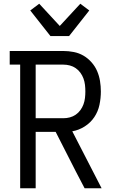

<svg xmlns="http://www.w3.org/2000/svg" viewBox="-20 -1008 640 1028"><path d="M88 0V-662H32V-735H319Q347 -735 375 -729.5Q403 -724 427 -710Q451 -696 470 -674.5Q489 -653 500 -627.5Q511 -602 515.5 -574Q520 -546 520 -518Q520 -482 512.5 -446.5Q505 -411 485 -381Q465 -351 433.5 -331Q402 -311 367 -305L524 0H433L386 -90L278 -302H171V0ZM171 -375H319Q337 -375 354 -379.5Q371 -384 385.5 -394Q400 -404 410.5 -418.5Q421 -433 427 -449.5Q433 -466 435 -483.5Q437 -501 437 -518Q437 -536 435 -553.5Q433 -571 427 -587.5Q421 -604 410.5 -618.5Q400 -633 385.5 -643Q371 -653 354 -657.5Q337 -662 319 -662H171ZM250 -815 142 -952 190 -988 300 -869 410 -988 458 -952 350 -815Z"/></svg>

Font: Nova Nerd Font
Style: Regular
Weight: 400
Designer: Belleve Invis
Foundry: Belleve Invis
Version: Version 24.1.4; ttfautohint (v1.8.4);Nerd Fonts 3.1.1